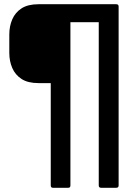

<svg xmlns="http://www.w3.org/2000/svg" viewBox="-20 -703 657 908"><path d="M230 185Q220 185 220 174V-310H162Q112 -310 82 -329.5Q52 -349 38 -381.5Q24 -414 24 -453V-540Q24 -579 38 -611.5Q52 -644 82 -663.5Q112 -683 162 -683H530Q541 -683 541 -672V174Q541 185 530 185H458Q447 185 447 174V-598H313V174Q313 185 303 185Z"/></svg>

Font: Sofia Sans Medium
Style: Regular
Weight: 500
Designer: Botio Nikoltchev, Ani Petrova
Foundry: lettersoup
Version: Version 4.101; ttfautohint (v1.8.4.7-5d5b)